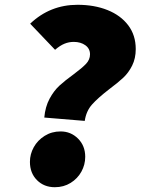

<svg xmlns="http://www.w3.org/2000/svg" viewBox="-20 -769 587 802"><path d="M288 -459Q323 -485 339.5 -502.5Q356 -520 356 -542Q356 -566 336.5 -580Q317 -594 288 -594Q268 -594 249.5 -586.5Q231 -579 210 -561L106 -670Q189 -749 304 -749Q374 -749 429 -727Q484 -705 515.5 -663.5Q547 -622 547 -564Q547 -525 532 -495Q517 -465 495 -444.5Q473 -424 437 -397Q389 -360 364.5 -332.5Q340 -305 334 -264L165 -278Q169 -323 187 -356.5Q205 -390 228.5 -411.5Q252 -433 288 -459ZM105 -93Q105 -125 121 -154Q137 -183 166.5 -201.5Q196 -220 233 -220Q276 -220 306 -190Q336 -160 336 -114Q336 -81 320 -52Q304 -23 275 -5Q246 13 209 13Q164 13 134.5 -16.5Q105 -46 105 -93Z"/></svg>

Font: Nebula Sans Black
Style: Regular
Weight: 900
Italic angle: -9°
Designer: Paul D. Hunt for Adobe (as Source Sans)
Foundry: Nebula Entertainment & Broadcasting LLC
Version: Version 1.010